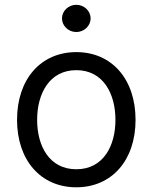

<svg xmlns="http://www.w3.org/2000/svg" viewBox="-20 -770 637 801"><path d="M298.3 11.4C446 11.4 545.5 -100.9 545.5 -269.9C545.5 -440.3 446 -552.6 298.3 -552.6C150.6 -552.6 51.1 -440.3 51.1 -269.9C51.1 -100.9 150.6 11.4 298.3 11.4ZM134.9 -269.9C134.9 -379.3 186.1 -477.3 298.3 -477.3C410.5 -477.3 461.6 -379.3 461.6 -269.9C461.6 -160.5 410.5 -63.9 298.3 -63.9C186.1 -63.9 134.9 -160.5 134.9 -269.9ZM238.6 -693.2C238.6 -661.9 265.6 -636.4 298.3 -636.4C331 -636.4 358 -661.9 358 -693.2C358 -724.4 331 -750 298.3 -750C265.6 -750 238.6 -724.4 238.6 -693.2Z"/></svg>

Font: Margiela Sans
Style: Regular
Weight: 400
Designer: Stefan Endress, Andreas Faust
Version: Version 1.100;FEAKit 1.0